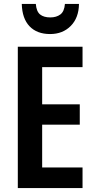

<svg xmlns="http://www.w3.org/2000/svg" viewBox="-20 -950 481 970"><path d="M397 0H70V-714H397V-611H193V-423H383V-320H193V-104H397ZM379 -930Q378 -860 337.5 -819Q297 -778 233 -778Q167 -778 129.5 -817Q92 -856 90 -930H161Q164 -892 182.5 -877Q201 -862 234 -862Q265 -862 285 -877Q305 -892 308 -930Z"/></svg>

Font: Avrile Sans Condensed SemiBold
Style: Regular
Weight: 600
Width: 3
Designer: Monotype Design Team
Foundry: Monotype Imaging Inc.
Version: Version 2.001;September 10, 2019;FontCreator 11.5.0.2425 64-